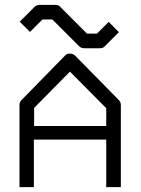

<svg xmlns="http://www.w3.org/2000/svg" viewBox="-20 -817 580 788"><path d="M82 -707 61 -728 121 -788Q130 -797 142 -797H207Q221 -797 228 -788L337 -679H378L426 -727L447 -706L468 -685L411 -628Q404 -619 390 -619H325Q313 -619 304 -628L195 -737H154L103 -686ZM119 -244V-49H60V-387Q60 -398 69 -407L246 -588Q253.5 -597 266 -597Q280 -597 289 -588L468 -406Q476 -398 476 -385V-49H416V-244ZM120 -300H416V-373L267 -523L120 -374Z"/></svg>

Font: ibm3270
Style: Regular
Weight: 400
Monospace: yes
Version: Version 2.0.3